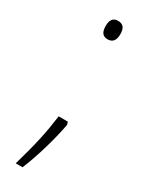

<svg xmlns="http://www.w3.org/2000/svg" viewBox="-180 -567 559 729"><g transform="rotate(30 100.0 -202.5)"><path d="M72 -494C72 -469 80 -453 103 -453C126 -453 136 -468 136 -494C136 -520 127 -534 103 -534C80 -534 72 -517 72 -494ZM133 -95 129 -107H89C79 -31 67 25 37 129H67C96 59 120 -27 133 -95Z"/></g></svg>

Font: Noto Sans Myanmar UI Condensed ExtraLight
Style: Regular
Weight: 200
Width: 3
Designer: Monotype Design Team
Foundry: Monotype Imaging Inc.
Version: Version 2.103